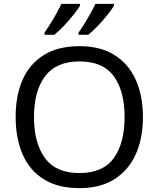

<svg xmlns="http://www.w3.org/2000/svg" viewBox="-20 -964 821 994"><path d="M720 -358Q720 -247 682.5 -164.5Q645 -82 572 -36Q499 10 391 10Q280 10 206.5 -36Q133 -82 97 -165Q61 -248 61 -359Q61 -469 97 -551Q133 -633 206.5 -679Q280 -725 392 -725Q499 -725 572 -679.5Q645 -634 682.5 -551.5Q720 -469 720 -358ZM156 -358Q156 -223 213 -145.5Q270 -68 391 -68Q513 -68 569 -145.5Q625 -223 625 -358Q625 -493 569 -569.5Q513 -646 392 -646Q271 -646 213.5 -569.5Q156 -493 156 -358ZM570 -934Q560 -917 537 -888Q514 -859 487 -830.5Q460 -802 437 -784H387V-796Q401 -815 417 -841Q433 -867 448.5 -894.5Q464 -922 474 -944H570ZM394 -934Q384 -917 361 -888Q338 -859 311 -830.5Q284 -802 261 -784H211V-796Q232 -825 257 -867.5Q282 -910 298 -944H394Z"/></svg>

Font: Noto Sans Rejang
Style: Regular
Weight: 400
Designer: Monotype Design Team
Foundry: Monotype Imaging Inc.
Version: Version 2.001; ttfautohint (v1.8.4.7-5d5b)